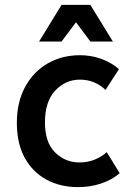

<svg xmlns="http://www.w3.org/2000/svg" viewBox="-20 -755 542 786"><path d="M49 -252Q49 -337 83 -399.5Q117 -462 175.5 -495.5Q234 -529 308 -529Q353 -529 394.5 -514Q436 -499 467 -472L412 -387Q393 -406 366 -417.5Q339 -429 307 -429Q248 -429 206 -384Q164 -339 164 -254Q164 -172 205.5 -131Q247 -90 306 -90Q340 -90 368.5 -102Q397 -114 417 -132L470 -46Q439 -19 394.5 -4Q350 11 300 11Q227 11 170.5 -19.5Q114 -50 81.5 -108.5Q49 -167 49 -252ZM140 -585 232 -735H350L442 -585H350L291 -664L232 -585Z"/></svg>

Font: Radio Canada Medium
Style: Regular
Weight: 500
Designer: Charles Daoud, Etienne Aubert Bonn, Alexandre Saumier Demers, Jacques Le Bailly
Foundry: Radio-Canada
Version: Version 2.104; ttfautohint (v1.8.4.7-5d5b);gftools[0.9.28.de